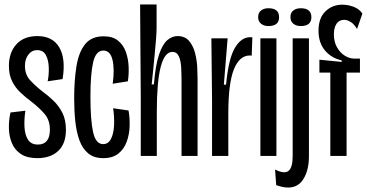

<svg xmlns="http://www.w3.org/2000/svg" viewBox="-20 -700 1647 862"><path d="M148 10Q102 10 74.5 -8Q47 -26 34 -56Q21 -86 20 -122.5Q19 -159 27 -195L94 -203Q88 -164 90 -129Q92 -94 106 -72.5Q120 -51 150 -51Q204 -51 204 -118Q204 -160 181 -187.5Q158 -215 118 -246Q95 -263 72.5 -284Q50 -305 35 -334Q20 -363 20 -404Q20 -464 53.5 -501Q87 -538 148 -538Q216 -538 246 -487.5Q276 -437 261 -345L194 -335Q200 -364 199 -397Q198 -430 186 -452.5Q174 -475 147 -475Q123 -475 107.5 -455Q92 -435 92 -404Q92 -365 115.5 -339.5Q139 -314 171 -289Q196 -271 220 -248Q244 -225 260 -193.5Q276 -162 276 -117Q276 -55 241.5 -22.5Q207 10 148 10Z M443 10Q402 10 376 -11.5Q350 -33 336.5 -70.5Q323 -108 318 -156Q313 -204 313 -258Q313 -341 323.5 -404Q334 -467 362.5 -502Q391 -537 445 -537Q486 -537 510 -517.5Q534 -498 545 -467Q556 -436 557.5 -401Q559 -366 554 -335L486 -324Q495 -390 485 -431.5Q475 -473 444 -473Q410 -473 398 -419.5Q386 -366 386 -267Q386 -160 398 -106.5Q410 -53 443 -53Q466 -53 478 -76Q490 -99 492 -135.5Q494 -172 488 -214L557 -204Q563 -172 562 -134.5Q561 -97 549 -64Q537 -31 511.5 -10.5Q486 10 443 10Z M612 0V-266L609 -680H683V-574Q683 -555 680.5 -524Q678 -493 674.5 -456Q671 -419 667.5 -383.5Q664 -348 661 -321H671Q678 -408 694 -455Q710 -502 731.5 -520Q753 -538 777 -538Q811 -538 829.5 -515.5Q848 -493 856 -461Q864 -429 865.5 -398Q867 -367 867 -349V0H795V-332Q795 -365 793.5 -396Q792 -427 783 -447Q774 -467 754 -467Q684 -467 684 -198V0Z M932 0V-250L929 -528H1002L985 -320H995Q1006 -437 1034.5 -485Q1063 -533 1103 -533Q1110 -533 1113 -532L1110 -450Q1107 -451 1102 -451Q1055 -451 1030 -388.5Q1005 -326 1005 -189V0Z M1149 0V-528H1221V0ZM1185 -583Q1165 -583 1152 -593.5Q1139 -604 1139 -623Q1139 -643 1152 -653Q1165 -663 1185 -663Q1233 -663 1233 -623Q1233 -583 1185 -583Z M1274 142Q1249 142 1220 131L1215 61Q1256 82 1275 67.5Q1294 53 1294 1V-528H1367V1Q1367 63 1343 102.5Q1319 142 1274 142ZM1330 -583Q1310 -583 1297 -593.5Q1284 -604 1284 -623Q1284 -643 1297 -653Q1310 -663 1330 -663Q1378 -663 1378 -623Q1378 -583 1330 -583Z M1463 0V-374H1414V-432L1514 -422V-429Q1468 -439 1439 -473.5Q1410 -508 1410 -562Q1410 -619 1441 -649Q1472 -679 1517 -679Q1542 -679 1567.5 -669.5Q1593 -660 1607 -639L1583 -570Q1569 -593 1553.5 -602Q1538 -611 1525 -611Q1503 -611 1491 -593.5Q1479 -576 1479 -546Q1479 -512 1493 -487.5Q1507 -463 1528 -450Q1549 -437 1569 -437H1596V-374H1536V0Z"/></svg>

Font: Bricolage Grotesque 48pt Condensed Light
Style: Regular
Weight: 300
Width: 3
Designer: Mathieu Triay
Foundry: Atelier Triay
Version: Version 1.000; ttfautohint (v1.8.4.7-5d5b);gftools[0.9.32]